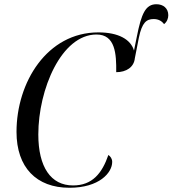

<svg xmlns="http://www.w3.org/2000/svg" viewBox="-20 -877 815 907"><path d="M308 10C449 10 510 -61 510 -112C510 -127 502 -138 492 -145C462 -58 416 -1 325 -1C220 -1 161 -88 161 -242C161 -455 270 -714 436 -714C525 -714 530 -622 529 -536C577 -536 613 -560 617 -602L636 -699C651 -771 672 -787 706 -787C728 -787 744 -778 755 -763C769 -774 775 -790 775 -805C775 -838 751 -857 719 -857C668 -857 648 -814 626 -702L613 -638C598 -691 539 -724 445 -724C202 -724 58 -488 58 -254C58 -86 152 10 308 10Z"/></svg>

Font: Noto Serif Display SemiCondensed
Style: Italic
Weight: 400
Width: 4
Italic angle: -12°
Designer: Monotype Design Team
Foundry: Monotype Imaging Inc.
Version: Version 2.009